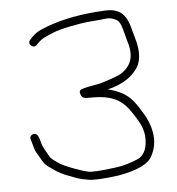

<svg xmlns="http://www.w3.org/2000/svg" viewBox="-47 -665 636 691"><g transform="rotate(-5 271.0 -319.5)"><path d="M102 -519 110 -527C126.1 -543.1 142.6 -547.7 163.5 -557C189.3 -568.5 261.4 -582.8 300.2 -585.9C326.7 -588 346.1 -589.8 358.2 -591.4C370.4 -593 382.3 -590.5 394 -584C403.7 -579.8 411 -568.1 415.8 -548.9C420.6 -529.6 424.3 -515.7 427 -507C445.5 -451.5 434.6 -415.7 395.9 -389.9C385.8 -383.2 359.8 -373.5 318 -361C280 -354.1 257.2 -349.2 249.5 -346.3C241.8 -343.4 239.7 -337.3 243 -328C249.4 -310.2 261.9 -313 284 -313C379.9 -313 405.8 -278.2 445 -211C453.9 -195.7 459.6 -179 462 -161C464.7 -118 453.7 -90.3 429 -78C401.1 -66 374.8 -58.4 350 -55C295 -47.5 260.4 -45.3 246.3 -48.4C220.5 -54 160.9 -76 143 -89C130.1 -98.4 117.3 -104.4 110.5 -118C101.9 -135.1 90.7 -149 84.9 -173.2C81.6 -187.4 77.6 -195.7 72.9 -198.2C60.2 -205.2 45.6 -194.4 51 -181L59 -153C61 -144.3 65 -135.3 71 -126C82.3 -108.5 87.1 -92.6 103 -81C122.8 -66.6 140.5 -52.8 169 -42.2C205.2 -28.9 204.1 -26.2 246 -19.1C265.3 -15.9 301.3 -17.8 354 -25C423.4 -37.1 464.7 -57.1 478 -85C499.9 -126.6 497.9 -173.2 472 -225C435.6 -288.7 415.5 -318.9 343 -337C389 -348.5 422.3 -367.2 443 -393C468.3 -420.1 472.7 -460.8 456 -515C453.3 -523.7 450.2 -535.2 446.5 -549.5C436.7 -587.9 419.9 -614.3 380 -620C370.7 -621.3 351.6 -620.8 322.7 -618.4C244.1 -612 176.8 -596.3 120.9 -571.4C109.4 -566.3 98.5 -558.5 88 -548L80 -539C66.6 -525.6 88.7 -504.4 102 -519Z"/></g></svg>

Font: MewTooHand
Style: Regular
Weight: 400
Designer: Mew Too, Robert Jablonski
Version: Version 0.77